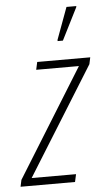

<svg xmlns="http://www.w3.org/2000/svg" viewBox="-80 -762 440 797"><g transform="rotate(-5 140.5 -363.5)"><path d="M-27 0 -21 -28 258 -478H80L87 -510H308L302 -482L22 -32H207L200 0ZM179 -589V-594L228 -727H269L268 -722L201 -589Z"/></g></svg>

Font: Saira ExtraCondensed Thin
Style: Italic
Weight: 250
Width: 2
Italic angle: -12°
Designer: Hector Gatti with collaboration of the Omnibus-Type team
Foundry: Omnibus-Type
Version: Version 1.101